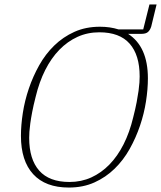

<svg xmlns="http://www.w3.org/2000/svg" viewBox="-20 -830 723 862"><path d="M289 12Q184 12 129 -48Q74 -108 74 -220Q74 -268 82.5 -323Q91 -378 109.5 -432.5Q128 -487 156 -537Q184 -587 223.5 -625.5Q263 -664 314 -687Q365 -710 429 -710Q474 -710 512 -698H623L651 -810H683L659 -711Q654 -695 644.5 -686.5Q635 -678 615 -678H555Q644 -621 644 -478Q644 -430 635.5 -375Q627 -320 608.5 -265.5Q590 -211 562 -161Q534 -111 494.5 -72.5Q455 -34 404 -11Q353 12 289 12ZM292 -13Q345 -13 390 -33.5Q435 -54 471.5 -91.5Q508 -129 535 -182.5Q562 -236 578 -303Q588 -342 593.5 -371Q599 -400 602 -422Q605 -444 606 -459.5Q607 -475 607 -487Q607 -583 562 -634Q517 -685 426 -685Q373 -685 328 -664.5Q283 -644 246.5 -606.5Q210 -569 183 -515.5Q156 -462 140 -395Q130 -356 124.5 -327Q119 -298 116 -276Q113 -254 112 -238.5Q111 -223 111 -211Q111 -115 156 -64Q201 -13 292 -13Z"/></svg>

Font: IBM Plex Serif ExtLt
Style: Italic
Weight: 200
Italic angle: -14°
Designer: Mike Abbink, Paul van der Laan, Pieter van Rosmalen
Foundry: Bold Monday
Version: Version 3.001